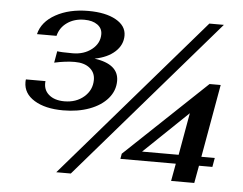

<svg xmlns="http://www.w3.org/2000/svg" viewBox="-51 -775 1065 842"><g transform="rotate(5 481.5 -354.5)"><path d="M57 -378Q57 -386 58 -390H144Q140 -353 165 -331Q190 -309 234 -309Q286 -309 320.5 -339Q355 -369 355 -414Q355 -446 331 -465.5Q307 -485 265 -485Q225 -485 175 -474L184 -525Q200 -522 252 -522Q302 -522 336 -549Q370 -576 370 -616Q370 -642 348.5 -657.5Q327 -673 291 -673Q247 -673 215.5 -651Q184 -629 175 -592H89Q102 -647 161.5 -680Q221 -713 305 -713Q381 -713 426.5 -687.5Q472 -662 472 -619Q472 -578 439.5 -548Q407 -518 350 -507Q457 -492 457 -418Q457 -375 428 -341Q399 -307 348 -288Q297 -269 232 -269Q153 -269 105 -298.5Q57 -328 57 -378ZM838 -704H902L290 4H226ZM745 -79H501L505 -102L862 -440H911L854 -119H913L906 -79H847L833 -2H731ZM754 -119 787 -305 593 -119Z"/></g></svg>

Font: Fahkwang SemiBold
Style: Italic
Weight: 600
Italic angle: -10°
Version: Version 1.000; ttfautohint (v1.6)